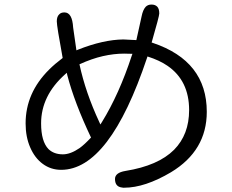

<svg xmlns="http://www.w3.org/2000/svg" viewBox="-20 -789 1040 860"><path d="M253.9 -28.3Q470.7 -28.3 638.7 -530.3L640.6 -536.1Q695.3 -518.6 730.5 -494.1Q827.1 -427.7 827.1 -295.9Q827.1 -186.5 759.8 -118.2Q688.5 -46.9 542 -23.4Q495.1 -15.6 495.1 12.7Q495.1 46.9 525.4 50.8Q529.3 51.8 531.7 51.8Q534.2 51.8 536.1 51.8Q628.9 51.8 746.1 -17.6Q906.2 -114.3 906.2 -288.1Q906.2 -515.6 665 -596.7L659.2 -598.6Q693.4 -716.8 693.4 -728.5Q693.4 -750 684.1 -759.3Q674.8 -768.6 658.7 -768.6Q642.6 -768.6 632.8 -758.8Q620.1 -745.1 614.3 -715.8L590.8 -609.4L532.2 -612.3Q442.4 -611.3 329.1 -566.4L322.3 -563.5L307.6 -666Q303.7 -733.4 268.6 -733.4Q252.9 -733.4 245.1 -724.6Q234.4 -714.8 234.4 -693.4Q234.4 -671.9 260.7 -529.3Q225.6 -502.9 200.2 -477.5Q94.7 -373 94.7 -236.3Q94.7 -175.8 115.2 -128.9Q135.7 -81.1 171.9 -54.7Q208 -28.3 253.9 -28.3ZM335.9 -501Q391.6 -526.4 440.9 -537.6Q490.2 -548.8 536.1 -548.8L573.2 -547.9L570.3 -540Q513.7 -367.2 436.5 -242.2L429.7 -231.4L424.8 -242.2Q363.3 -374 335.9 -501ZM164.1 -236.3Q164.1 -360.4 271.5 -456.1L279.3 -462.9L281.2 -453.1Q313.5 -329.1 387.7 -172.9Q358.4 -141.6 336.9 -126Q295.9 -97.7 261.7 -97.7Q221.7 -97.7 197.3 -121.1Q164.1 -155.3 164.1 -236.3Z"/></svg>

Font: FakePearl
Style: Light
Weight: 350
Version: Version 1.2